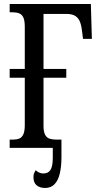

<svg xmlns="http://www.w3.org/2000/svg" viewBox="-20 -734 490 953"><path d="M204 199Q178 199 162 186Q146 173 146 145Q146 133 149.5 125Q153 117 157 111Q165 118 174 122.5Q183 127 196 127Q219 127 230.5 109.5Q242 92 242 49V-41H285V48Q285 92 277 126.5Q269 161 251 180Q233 199 204 199ZM28 0V-41H43Q62 -41 75 -46Q88 -51 95.5 -66.5Q103 -82 103 -113V-348H28V-392H103V-601Q103 -633 95.5 -648Q88 -663 74.5 -668Q61 -673 43 -673H28V-714H431L436 -541H392L388 -574Q385 -603 378 -623Q371 -643 355 -654Q339 -665 308 -665H196V-392H309V-348H196V-109Q196 -80 204 -65Q212 -50 226.5 -45.5Q241 -41 260 -41H285V0Z"/></svg>

Font: Noto Serif ExtraCondensed
Style: Regular
Weight: 400
Width: 2
Designer: Monotype Design Team
Foundry: Monotype Imaging Inc.
Version: Version 2.013